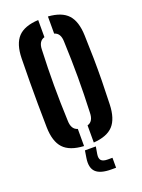

<svg xmlns="http://www.w3.org/2000/svg" viewBox="-183 -889 865 1168"><g transform="rotate(-20 250.0 -305.0)"><path d="M219.5 8Q128.5 3 87.8 -40.8Q47 -84.5 45 -177Q43.5 -258.5 43 -329.8Q42.5 -401 43 -472Q43.5 -543 45 -623.5Q47 -716 87.8 -759.5Q128.5 -803 219.5 -808V-697Q180 -686 179 -630.5Q174 -510.5 174 -401.2Q174 -292 179 -170.5Q180 -114 219.5 -103ZM282.5 8V-103Q321.5 -113.5 322.5 -170.5Q327.5 -291 327.5 -400.2Q327.5 -509.5 322.5 -630.5Q321.5 -686.5 282.5 -697V-808Q370 -802 410 -758.5Q450 -715 453 -623.5Q456 -542.5 457 -471.5Q458 -400.5 457 -329.2Q456 -258 453 -177Q450 -85 410 -41.5Q370 2 282.5 8ZM357.5 198.5H327Q257 198.5 227.8 170.8Q198.5 143 208 81.5L215.5 34.5H286L278 81.5Q273.5 109.5 285.5 121.8Q297.5 134 327 134H357.5Z"/></g></svg>

Font: Big Shoulders Stencil Text ExtraBold
Style: Regular
Weight: 800
Designer: Patric King
Foundry: XO Type Co
Version: Version 1.000